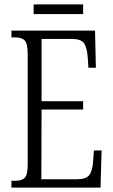

<svg xmlns="http://www.w3.org/2000/svg" viewBox="-20 -853 516 873"><path d="M32 0V-31H49Q80 -31 93 -45Q106 -59 106 -107V-604Q106 -655 92.5 -669Q79 -683 49 -683H32V-714H412L416 -545H382L379 -590Q376 -636 362.5 -656Q349 -676 306 -676H169V-393H358V-355H169L168 -38H329Q372 -38 386 -57Q400 -76 403 -115L407 -169H442L437 0ZM133 -789V-833H358V-789Z"/></svg>

Font: Noto Serif Tamil ExtraCondensed Light
Style: Regular
Weight: 300
Width: 2
Designer: Indian Type Foundry, Tom Grace, and the Monotype Design Team
Foundry: Monotype Imaging Inc.
Version: Version 2.004; ttfautohint (v1.8.4.7-5d5b)